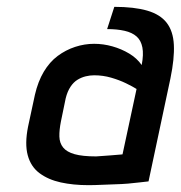

<svg xmlns="http://www.w3.org/2000/svg" viewBox="-20 -530 528 561"><path d="M394 -340Q380 -360 357.5 -373.5Q335 -387 308.5 -394.5Q282 -402 255 -402Q227 -402 199.5 -393Q172 -384 148.5 -366.5Q125 -349 108 -320.5Q91 -292 82 -253L62 -160Q52 -110 61 -76.5Q70 -43 95.5 -24Q121 -5 157.5 3Q194 11 238 11Q257 11 276.5 10Q296 9 316 8.5Q336 8 354 6.5Q372 5 387.5 3Q403 1 414 0L478 -301Q490 -359 488 -399Q486 -439 467 -463.5Q448 -488 410 -499Q372 -510 314 -510L293 -445Q322 -445 344 -440Q366 -435 379 -423.5Q392 -412 396 -391.5Q400 -371 394 -340ZM379 -270 338 -79Q338 -79 333.5 -78.5Q329 -78 321 -77.5Q313 -77 303 -76Q293 -75 282 -74.5Q271 -74 261 -73Q221 -73 198 -79.5Q175 -86 164.5 -99Q154 -112 153.5 -131Q153 -150 158 -175L172 -243Q177 -263 186 -276.5Q195 -290 206.5 -297Q218 -304 230.5 -307Q243 -310 255 -310Q281 -310 305 -303Q329 -296 348.5 -286.5Q368 -277 379 -270Z"/></svg>

Font: Advent Pro SemiBold
Style: Italic
Weight: 600
Italic angle: -12°
Version: Version 3.000